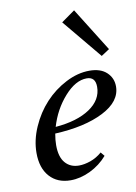

<svg xmlns="http://www.w3.org/2000/svg" viewBox="-82 -759 584 824"><g transform="rotate(-10 210.0 -347.0)"><path d="M382.3 -491.2 240.2 -662.6 299.3 -704.6 418 -514.6ZM158.7 11.2Q101.6 11.2 67.9 -26.1Q34.2 -63.5 34.2 -129.4Q34.2 -185.1 59.1 -241.7Q84 -298.3 123.8 -341.3Q163.6 -384.3 215.6 -411.1Q267.6 -438 318.8 -438Q367.2 -438 393.6 -413.3Q419.9 -388.7 419.9 -352.1Q419.9 -286.6 339.1 -245.4Q258.3 -204.1 127.9 -197.8Q123 -169.9 123 -147.9Q123 -96.2 145.3 -70.6Q167.5 -44.9 205.1 -44.9Q228.5 -44.9 255.6 -54.4Q282.7 -64 305.7 -84L319.8 -66.9Q288.6 -30.8 245.1 -9.8Q201.7 11.2 158.7 11.2ZM301.8 -407.7Q252.9 -407.7 204.6 -353.3Q156.2 -298.8 134.8 -225.6Q229.5 -233.4 284.7 -270.5Q339.8 -307.6 339.8 -364.3Q339.8 -407.7 301.8 -407.7Z"/></g></svg>

Font: Elstob 14pt Medium
Style: Italic
Weight: 500
Italic angle: -20°
Designer: Peter S. Baker
Version: Version 1.015